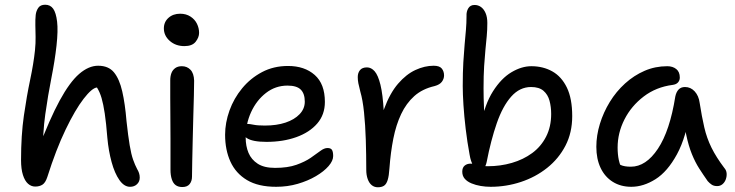

<svg xmlns="http://www.w3.org/2000/svg" viewBox="-20 -780 3110 812"><path d="M129 9Q112 9 98.5 -3Q85 -15 77 -40Q69 -65 69 -103Q69 -208 81 -291Q93 -374 107.5 -442.5Q122 -511 128 -568Q131 -598 130.5 -624Q130 -650 129.5 -673.5Q129 -697 131 -717Q133 -734 142 -747Q151 -760 171 -760Q193 -760 205 -743Q217 -726 221.5 -688.5Q226 -651 219 -587Q212 -524 197.5 -451Q183 -378 171.5 -296.5Q160 -215 162 -128L140 -145Q190 -277 232.5 -355Q275 -433 315 -467.5Q355 -502 395 -502Q439 -502 462 -474Q485 -446 497 -393.5Q509 -341 515 -268Q522 -204 528.5 -165.5Q535 -127 543 -104.5Q551 -82 560 -65Q565 -57 568 -48Q571 -39 571 -29Q571 -12 559.5 -1Q548 10 530 10Q505 10 485 -18.5Q465 -47 452 -94.5Q439 -142 434 -197Q429 -260 423 -300Q417 -340 409.5 -365.5Q402 -391 390 -410Q369 -408 333.5 -362Q298 -316 257.5 -232Q217 -148 180 -31Q172 -7 159.5 1Q147 9 129 9Z M751 11Q734 11 723 3Q712 -5 706.5 -22Q701 -39 701 -62Q701 -140 701 -195Q701 -250 700.5 -290.5Q700 -331 700 -366Q700 -401 700 -440Q700 -458 705 -471Q710 -484 721 -492Q732 -500 749 -500Q771 -500 785.5 -485Q800 -470 801 -439Q801 -417 800 -376.5Q799 -336 797.5 -287Q796 -238 795 -188.5Q794 -139 793 -98Q792 -57 792 -33Q792 -14 782 -1.5Q772 11 751 11ZM760 -585Q723 -585 698 -607Q673 -629 673 -660Q673 -687 692.5 -704.5Q712 -722 742 -722Q767 -722 785.5 -710Q804 -698 813 -679.5Q822 -661 822 -641Q822 -622 807.5 -603.5Q793 -585 760 -585Z M1148 10Q1072 10 1024.5 -18.5Q977 -47 954.5 -96.5Q932 -146 932 -210Q932 -261 950.5 -312.5Q969 -364 1004 -406.5Q1039 -449 1088 -475Q1137 -501 1198 -501Q1268 -501 1311 -463Q1354 -425 1354 -349Q1354 -295 1321.5 -257.5Q1289 -220 1233 -200Q1177 -180 1107 -180Q1047 -180 1023 -196.5Q999 -213 999 -233Q999 -245 1005 -250.5Q1011 -256 1025 -256Q1036 -256 1052.5 -252.5Q1069 -249 1100 -249Q1150 -249 1187.5 -261.5Q1225 -274 1247 -297Q1269 -320 1269 -350Q1269 -384 1252 -401Q1235 -418 1196 -418Q1145 -418 1105 -387Q1065 -356 1042 -306Q1019 -256 1019 -198Q1019 -162 1031 -133.5Q1043 -105 1070 -87.5Q1097 -70 1143 -70Q1197 -70 1233.5 -83Q1270 -96 1294 -112.5Q1318 -129 1334.5 -141.5Q1351 -154 1365 -154Q1379 -154 1384 -146Q1389 -138 1389 -120Q1389 -100 1369.5 -77.5Q1350 -55 1316 -35Q1282 -15 1239 -2.5Q1196 10 1148 10Z M1578 12Q1563 12 1552 3Q1541 -6 1535 -23Q1529 -40 1529 -61Q1529 -126 1527 -189Q1525 -252 1519.5 -305Q1514 -358 1504 -392Q1498 -415 1495.5 -428Q1493 -441 1493 -454Q1493 -472 1502.5 -483.5Q1512 -495 1532 -495Q1550 -495 1564.5 -478.5Q1579 -462 1589 -421.5Q1599 -381 1603 -309Q1607 -237 1605 -127L1573 -156Q1580 -253 1604.5 -319.5Q1629 -386 1663.5 -426Q1698 -466 1737 -484Q1776 -502 1814 -502Q1839 -502 1848.5 -490Q1858 -478 1858 -461Q1858 -447 1849 -434.5Q1840 -422 1818 -416Q1766 -404 1732 -373.5Q1698 -343 1676.5 -297.5Q1655 -252 1643.5 -194Q1632 -136 1627 -68Q1625 -36 1619.5 -18.5Q1614 -1 1604 5.5Q1594 12 1578 12Z M2055 10Q2034 10 2013 6.5Q1992 3 1974 -4.5Q1956 -12 1945.5 -24Q1935 -36 1935 -54Q1935 -71 1945 -79.5Q1955 -88 1971 -88Q1985 -88 2004.5 -82.5Q2024 -77 2043 -77Q2096 -77 2144.5 -91Q2193 -105 2230.5 -132.5Q2268 -160 2289.5 -202Q2311 -244 2311 -298Q2311 -328 2304 -354Q2297 -380 2278.5 -396Q2260 -412 2226 -412Q2178 -412 2142 -371.5Q2106 -331 2081 -259Q2056 -187 2038 -94Q2034 -76 2026 -68.5Q2018 -61 2007 -61Q1993 -61 1982 -78.5Q1971 -96 1966 -126Q1956 -180 1949.5 -234.5Q1943 -289 1940 -336Q1937 -383 1937 -416Q1937 -474 1939.5 -516.5Q1942 -559 1945 -592Q1948 -625 1950.5 -653.5Q1953 -682 1953 -712Q1952 -731 1960.5 -745Q1969 -759 1987 -759Q2002 -759 2014 -750.5Q2026 -742 2033.5 -725Q2041 -708 2041 -683Q2041 -654 2038.5 -627Q2036 -600 2033 -570Q2030 -540 2027.5 -500.5Q2025 -461 2025 -406Q2025 -367 2027 -321Q2029 -275 2034 -218L2013 -251Q2030 -339 2065 -394Q2100 -449 2143 -474.5Q2186 -500 2227 -500Q2277 -500 2316 -478Q2355 -456 2377.5 -409.5Q2400 -363 2400 -289Q2400 -219 2371.5 -164Q2343 -109 2294 -70Q2245 -31 2183 -10.5Q2121 10 2055 10Z M2650 10Q2605 10 2571.5 -11Q2538 -32 2520 -70Q2502 -108 2502 -159Q2502 -207 2517 -256Q2532 -305 2559 -349Q2586 -393 2623.5 -427Q2661 -461 2706 -480.5Q2751 -500 2802 -500Q2825 -500 2840 -488Q2855 -476 2855 -452Q2855 -440 2847.5 -431.5Q2840 -423 2825 -421Q2755 -412 2702.5 -372Q2650 -332 2621 -275Q2592 -218 2592 -156Q2592 -127 2597 -103.5Q2602 -80 2619 -43L2567 -112Q2590 -89 2605.5 -82Q2621 -75 2648 -75Q2712 -75 2762.5 -151Q2813 -227 2836 -372Q2840 -391 2850 -401.5Q2860 -412 2877 -412Q2901 -412 2918 -393.5Q2935 -375 2939 -345Q2948 -287 2958.5 -241.5Q2969 -196 2989 -155.5Q3009 -115 3043 -70Q3052 -60 3053 -47Q3054 -34 3049.5 -21.5Q3045 -9 3035.5 -1Q3026 7 3013 7Q2999 7 2990 1Q2981 -5 2973 -14Q2954 -41 2937 -67.5Q2920 -94 2906 -128.5Q2892 -163 2882 -210.5Q2872 -258 2868 -323L2901 -324Q2883 -201 2843 -127.5Q2803 -54 2752 -22Q2701 10 2650 10Z"/></svg>

Font: Shantell Sans
Style: Regular
Weight: 400
Designer: Stephen Nixon, Anya Danilova, Shantell Martin
Foundry: Arrow Type
Version: Version 1.008;[ac192a2d6]